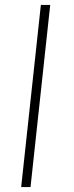

<svg xmlns="http://www.w3.org/2000/svg" viewBox="-20 -760 300 780"><path d="M146 -740H184L104 0H66Z"/></svg>

Font: Exetegue Light
Style: Regular
Weight: 300
Designer: Fábio Duarte Martins
Foundry: Fábio Duarte Martins
Version: Version 0.001